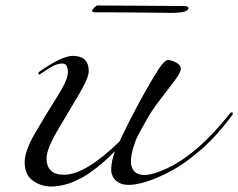

<svg xmlns="http://www.w3.org/2000/svg" viewBox="-20 -664 870 701"><path d="M335 -644Q394 -644 507 -643Q620 -642 652 -642Q668 -642 668 -634Q668 -617 603 -617Q583 -617 516 -618Q449 -619 328 -619Q316 -619 316 -626Q316 -628 324 -636Q332 -644 335 -644ZM690 -98Q634 -51 564.5 -20Q495 11 449 11Q420 11 403 -5Q386 -21 386 -45Q386 -76 400 -112Q399 -111 387.5 -100Q376 -89 371.5 -84.5Q367 -80 353.5 -68.5Q340 -57 332 -51Q324 -45 309.5 -34.5Q295 -24 284 -18Q273 -12 257.5 -4.5Q242 3 228.5 7Q215 11 199 14Q183 17 168 17Q130 17 100 -4.5Q70 -26 70 -72Q70 -113 109.5 -180.5Q149 -248 188.5 -310.5Q228 -373 228 -400Q228 -432 208 -432Q201 -432 194 -430.5Q187 -429 182 -427Q177 -425 169 -420.5Q161 -416 158 -414Q155 -412 146 -406Q137 -400 134 -398Q125 -392 124 -392Q120 -392 120 -396Q120 -400 126 -404Q207 -460 246 -460Q304 -460 304 -404Q304 -379 265.5 -315Q227 -251 188.5 -185Q150 -119 150 -86Q150 -26 214 -26Q291 -26 416 -147Q478 -278 543 -386Q578 -445 593 -445Q605 -445 622.5 -436Q640 -427 640 -413Q640 -400 619 -371.5Q598 -343 566.5 -302.5Q535 -262 519 -233Q517 -229 508 -213.5Q499 -198 495.5 -191.5Q492 -185 484.5 -170.5Q477 -156 473.5 -146Q470 -136 466 -123Q462 -110 460 -97.5Q458 -85 458 -73Q458 -52 470.5 -38.5Q483 -25 506 -25Q538 -25 589 -49Q640 -73 682 -108Q744 -156 818 -248Q822 -254 826 -254Q830 -254 830 -250Q830 -248 828 -244Q760 -152 690 -98Z"/></svg>

Font: Miama Nueva
Style: Medium
Weight: 400
Italic angle: -28°
Version: Version 1.0